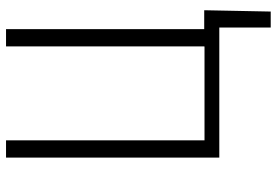

<svg xmlns="http://www.w3.org/2000/svg" viewBox="-161 -590 922 640"><g transform="rotate(-90 300.0 -270.0)"><path d="M94.7 -710.9H152.3V-49.3H464.8V-50.3H465.3V-710.9H522.9V-50.3H585.9L581.5 171.4H528.3V0H94.7Z"/></g></svg>

Font: Roboto Mono Light
Style: Regular
Weight: 300
Designer: Google
Version: Version 2.000985; 2015; ttfautohint (v1.3)